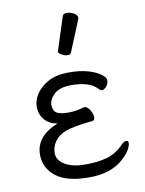

<svg xmlns="http://www.w3.org/2000/svg" viewBox="-87 -826 684 905"><g transform="rotate(-10 255.0 -373.0)"><path d="M275 -752Q278 -764 295.5 -764Q313 -764 329.5 -754.5Q346 -745 346 -732Q346 -729 345 -727L283 -576Q280 -567 266.5 -567Q253 -567 238.5 -575Q224 -583 224 -589.5Q224 -596 225 -597ZM298 -312H301Q314 -312 325.5 -294Q337 -276 338 -259Q339 -242 326 -241Q236 -232 199 -218.5Q162 -205 143 -178Q124 -151 125.5 -119Q127 -87 163 -66Q199 -45 259 -45Q319 -45 363 -57.5Q407 -70 443 -107Q456 -121 466.5 -121Q477 -121 477.5 -110.5Q478 -100 468 -80.5Q458 -61 433 -38Q373 18 267.5 18Q162 18 111 -20Q60 -58 56 -119Q51 -214 163 -258Q124 -265 103 -289Q82 -313 80 -346Q78 -379 98 -411Q118 -443 157.5 -464.5Q197 -486 254 -486Q311 -486 349.5 -474.5Q388 -463 408 -447.5Q428 -432 429 -422Q430 -401 417.5 -388.5Q405 -376 398.5 -376Q392 -376 387 -380L378 -389Q342 -425 258 -425Q200 -425 174 -399Q148 -373 149.5 -346Q151 -319 168.5 -309.5Q186 -300 223.5 -300Q261 -300 298 -312Z"/></g></svg>

Font: LXGW WenKai
Style: Regular
Weight: 400
Designer: LXGW / Fontworks Inc.
Foundry: LXGW / Fontworks Inc.
Version: Version 1.520; June 14, 2025